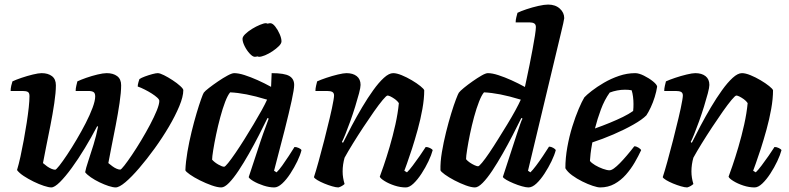

<svg xmlns="http://www.w3.org/2000/svg" viewBox="-20 -820 3454 840"><path d="M204.5 0Q193 0 171.8 -7Q150.5 -14 127 -25.5Q103.5 -37 83.8 -50Q64 -63 54.5 -76Q62 -100.5 69.5 -134.8Q77 -169 84 -207.2Q91 -245.5 96.8 -282.5Q102.5 -319.5 105.8 -350Q109 -380.5 109 -399.5Q109 -414 101.5 -418Q94 -422 79 -422H26.5Q26.5 -433 29.2 -445Q32 -457 34.5 -464Q49 -471 74 -479.5Q99 -488 123.8 -494Q148.5 -500 162 -500Q190 -500 207.2 -487Q224.5 -474 224.5 -447Q224.5 -415.5 217.5 -368.5Q210.5 -321.5 200.5 -270.8Q190.5 -220 181.5 -176Q172.5 -132 168 -106.5Q176.5 -99 186 -92.2Q195.5 -85.5 205 -81.5Q214.5 -77.5 221.5 -77.5Q225.5 -77.5 239.8 -95.5Q254 -113.5 274 -143.5Q294 -173.5 315.2 -209.5Q336.5 -245.5 355 -281.5Q373.5 -317.5 385 -348.5Q396.5 -379.5 396.5 -398Q396.5 -412.5 389.2 -417.2Q382 -422 366 -422H311Q311 -433.5 314 -445.5Q317 -457.5 318.5 -464Q333 -471 357.2 -479.5Q381.5 -488 406.5 -494Q431.5 -500 447 -500Q475 -500 492.5 -487Q510 -474 510 -447Q510 -416 503 -369Q496 -322 486.2 -271.5Q476.5 -221 467.5 -176.8Q458.5 -132.5 454 -106.5Q462.5 -99.5 471.5 -92.8Q480.5 -86 489.8 -82Q499 -78 506 -78Q510 -78 524 -95.8Q538 -113.5 557.5 -142.5Q577 -171.5 597.8 -206Q618.5 -240.5 636.5 -274.5Q654.5 -308.5 665.8 -336.2Q677 -364 677 -378.5Q677 -384.5 667.8 -393Q658.5 -401.5 644 -410.8Q629.5 -420 613.2 -428.2Q597 -436.5 582.5 -441.5Q582.5 -449.5 585.8 -460.8Q589 -472 590 -474Q598 -479.5 614.2 -485.5Q630.5 -491.5 646.5 -495.8Q662.5 -500 670 -500Q679.5 -500 697.5 -491Q715.5 -482 735 -469.2Q754.5 -456.5 768.2 -444Q782 -431.5 782 -425.5Q782 -397.5 764.5 -355.5Q747 -313.5 718.8 -265.5Q690.5 -217.5 656.5 -170.5Q622.5 -123.5 589.2 -84.8Q556 -46 528.8 -23Q501.5 0 486 0Q474.5 0 455.2 -6.2Q436 -12.5 415.2 -22.5Q394.5 -32.5 377.5 -44.2Q360.5 -56 352.5 -66.5Q355.5 -83.5 366.2 -115.5Q377 -147.5 389.2 -187.2Q401.5 -227 409 -266.5L405 -267.5Q380 -219.5 351.2 -172Q322.5 -124.5 294 -85.5Q265.5 -46.5 242 -23.2Q218.5 0 204.5 0Z M948 0Q931.5 0 906 -9Q880.5 -18 854.5 -31Q828.5 -44 810.8 -56.5Q793 -69 791 -75Q792.5 -112 800 -155.8Q807.5 -199.5 818.2 -243.5Q829 -287.5 840 -324.5Q851 -361.5 859.8 -386Q868.5 -410.5 871.5 -414.5Q876.5 -421.5 894.2 -435.2Q912 -449 934 -464Q956 -479 975.5 -489.5Q995 -500 1004.5 -500Q1023.5 -500 1050 -491.5Q1076.5 -483 1106.8 -469.5Q1137 -456 1166 -440L1168.5 -500Q1224.5 -500 1245.8 -487.5Q1267 -475 1267 -448.5Q1267 -430 1256 -379.5Q1245 -329 1225.5 -251.8Q1206 -174.5 1179 -73L1190 -66Q1201 -76.5 1215 -96Q1229 -115.5 1243.5 -137.8Q1258 -160 1268.5 -177Q1277.5 -177 1287.2 -172.5Q1297 -168 1299 -163Q1294 -142 1280.8 -114.5Q1267.5 -87 1250.2 -60.5Q1233 -34 1214.5 -17Q1196 0 1180 0Q1158 0 1132.8 -8.2Q1107.5 -16.5 1089.2 -27.2Q1071 -38 1068 -45L1119.5 -201Q1126 -220 1131.5 -235.8Q1137 -251.5 1143 -267Q1149 -282.5 1155.5 -301L1150.5 -304Q1134 -270 1113 -229Q1092 -188 1069 -147.5Q1046 -107 1023.8 -73.5Q1001.5 -40 982 -20Q962.5 0 948 0ZM960.5 -90.5Q965 -90.5 978.2 -107Q991.5 -123.5 1010 -150.5Q1028.5 -177.5 1049 -210.2Q1069.5 -243 1089.2 -276Q1109 -309 1124.8 -337.5Q1140.5 -366 1148.5 -384Q1097.5 -399.5 1058.8 -407Q1020 -414.5 987 -416Q976.5 -404 965.2 -374.8Q954 -345.5 943.8 -307.5Q933.5 -269.5 925.5 -231.2Q917.5 -193 912.8 -163.2Q908 -133.5 908 -121.5Q918 -110 935 -100.2Q952 -90.5 960.5 -90.5ZM1113.4 -571.5Q1104.4 -571.5 1091.4 -585.8Q1078.5 -600 1069.2 -618.6Q1060 -637.2 1060 -650Q1060 -659.5 1072.5 -671.2Q1085 -683 1102.5 -693.8Q1120 -704.5 1137 -711.5Q1154 -718.5 1162.5 -718.5Q1172.7 -718.5 1184.1 -704Q1195.5 -689.5 1203.5 -671Q1211.5 -652.5 1211.5 -639.2Q1211.5 -629.5 1199.9 -618.1Q1188.4 -606.7 1172.2 -595.8Q1156 -585 1139.8 -578.2Q1123.5 -571.5 1113.4 -571.5ZM1094.5 -571.5Q1085.5 -571.5 1072.5 -585.5Q1059.5 -599.5 1050.2 -618.2Q1041 -637 1041 -650Q1041 -659.5 1053.2 -671.2Q1065.5 -683 1083 -693.8Q1100.5 -704.5 1117.6 -711.5Q1134.7 -718.5 1143 -718.5Q1153.5 -718.5 1164.5 -704Q1175.5 -689.5 1183.5 -670.8Q1191.5 -652 1191.5 -639Q1191.5 -629.5 1180.2 -618Q1169 -606.5 1152.8 -595.8Q1136.5 -585 1120.6 -578.2Q1104.7 -571.5 1094.5 -571.5Z M1460.5 0Q1450 0 1433 -5Q1416 -10 1398.5 -17.2Q1381 -24.5 1368.2 -32.2Q1355.5 -40 1353.5 -45Q1362 -71 1373.8 -113.5Q1385.5 -156 1398.5 -206.2Q1411.5 -256.5 1422.5 -303.5Q1428 -326 1432.2 -346.2Q1436.5 -366.5 1439 -381.5Q1441.5 -396.5 1441.5 -402Q1441.5 -413.5 1433.8 -417.8Q1426 -422 1411 -422H1360Q1360 -432.5 1362.8 -444.8Q1365.5 -457 1367.5 -464Q1382.5 -471 1407.8 -479.5Q1433 -488 1458 -494Q1483 -500 1496 -500Q1524 -500 1540.8 -486.8Q1557.5 -473.5 1557.5 -448.5Q1557.5 -437.5 1550.8 -411.8Q1544 -386 1534 -353.8Q1524 -321.5 1512.5 -289.5Q1501 -257.5 1491 -232.8Q1481 -208 1476 -199L1480.5 -195Q1497.5 -229.5 1519 -270Q1540.5 -310.5 1564.5 -351Q1588.5 -391.5 1612.8 -425.2Q1637 -459 1659.5 -479.5Q1682 -500 1700 -500Q1715.5 -500 1737.5 -491Q1759.5 -482 1781.5 -469Q1803.5 -456 1819 -443.5Q1834.5 -431 1836 -425Q1836 -388 1828 -343.2Q1820 -298.5 1807.5 -253.2Q1795 -208 1782.5 -169.2Q1770 -130.5 1760.5 -104.5Q1751 -78.5 1749 -73L1760.5 -66Q1771 -76 1786 -96Q1801 -116 1816.8 -138.5Q1832.5 -161 1842.5 -177Q1852 -177 1861.5 -172.2Q1871 -167.5 1873 -163Q1867.5 -142 1854.5 -114.5Q1841.5 -87 1824.2 -60.5Q1807 -34 1789 -17Q1771 0 1755.5 0Q1731.5 0 1706.2 -8.2Q1681 -16.5 1662.8 -27.8Q1644.5 -39 1641.5 -47Q1646.5 -60 1658.5 -94.8Q1670.5 -129.5 1684.5 -177Q1698.5 -224.5 1709.8 -275Q1721 -325.5 1725 -369Q1718.5 -378.5 1708.5 -385.8Q1698.5 -393 1689.5 -397.5Q1680.5 -402 1675.5 -402Q1670.5 -402 1654.2 -382.5Q1638 -363 1616 -331.8Q1594 -300.5 1569.8 -263.8Q1545.5 -227 1523.8 -191.8Q1502 -156.5 1487.5 -130Q1483.5 -116 1481.2 -100.5Q1479 -85 1479 -70Q1479 -56 1481.2 -42.2Q1483.5 -28.5 1487.5 -15Q1483.5 -11 1476 -6.5Q1468.5 -2 1460.5 0Z M2058 0Q2042 0 2017.5 -9Q1993 -18 1968.2 -31Q1943.5 -44 1926.2 -56.5Q1909 -69 1907 -75Q1906 -110.5 1913.2 -154Q1920.5 -197.5 1931.5 -241.8Q1942.5 -286 1954 -323.5Q1965.5 -361 1975 -385.8Q1984.5 -410.5 1987.5 -414.5Q1993 -422 2009.8 -435.8Q2026.5 -449.5 2047.5 -464.2Q2068.5 -479 2086.8 -489.5Q2105 -500 2114.5 -500Q2133.5 -500 2160.5 -491.2Q2187.5 -482.5 2217.5 -469Q2247.5 -455.5 2276.5 -439.5Q2278.5 -449.5 2284.2 -475.8Q2290 -502 2296.8 -536.2Q2303.5 -570.5 2310 -604.5Q2316.5 -638.5 2320.5 -665Q2324.5 -691.5 2324.5 -701.5Q2324.5 -713 2317.2 -717.5Q2310 -722 2297.5 -722H2236Q2236 -733 2239 -744.8Q2242 -756.5 2244 -764Q2258 -771 2283.2 -779.5Q2308.5 -788 2335 -794Q2361.5 -800 2378 -800Q2409.5 -800 2429 -782.5Q2448.5 -765 2448.5 -740.5Q2448.5 -737 2444.2 -717.8Q2440 -698.5 2434.5 -676.5L2290 -73L2300.5 -66Q2310.5 -75.5 2325.2 -95Q2340 -114.5 2355.5 -137.8Q2371 -161 2382 -178.5Q2391 -178.5 2400.2 -173.2Q2409.5 -168 2411.5 -163Q2406 -142 2392.8 -114.5Q2379.5 -87 2362.2 -60.5Q2345 -34 2326.8 -17Q2308.5 0 2292 0Q2281.5 0 2263.5 -5Q2245.5 -10 2227 -17.8Q2208.5 -25.5 2195.2 -33.2Q2182 -41 2180 -46L2241 -233Q2249 -256.5 2255.5 -275.8Q2262 -295 2266 -301L2261 -304Q2244.5 -270 2223.2 -229Q2202 -188 2179 -147.5Q2156 -107 2133.8 -73.5Q2111.5 -40 2091.8 -20Q2072 0 2058 0ZM2071.5 -92.5Q2076 -92.5 2089.2 -108.5Q2102.5 -124.5 2120.8 -151.5Q2139 -178.5 2159.2 -211Q2179.5 -243.5 2199.5 -276.2Q2219.5 -309 2235 -337.5Q2250.5 -366 2258.5 -384Q2207.5 -399.5 2168.8 -407Q2130 -414.5 2097.5 -416Q2087 -404 2075.8 -375.2Q2064.5 -346.5 2054.2 -308.8Q2044 -271 2036.2 -233.5Q2028.5 -196 2023.8 -166Q2019 -136 2019 -123.5Q2025 -116 2035.2 -109Q2045.5 -102 2056 -97.2Q2066.5 -92.5 2071.5 -92.5Z M2605.5 0Q2594.5 0 2573.2 -7Q2552 -14 2527.8 -26Q2503.5 -38 2483 -53Q2462.5 -68 2453.5 -84Q2453.5 -128.5 2462 -176Q2470.5 -223.5 2484 -266.8Q2497.5 -310 2511.8 -343.5Q2526 -377 2536.5 -394Q2546.5 -405 2569 -422.5Q2591.5 -440 2622.2 -458Q2653 -476 2688.2 -488Q2723.5 -500 2759 -500Q2775 -500 2797.2 -489Q2819.5 -478 2836.8 -464Q2854 -450 2855 -441Q2852 -420 2844.5 -395.8Q2837 -371.5 2827 -350.2Q2817 -329 2808 -315.5Q2790 -297 2750.8 -274.8Q2711.5 -252.5 2663.8 -232Q2616 -211.5 2571.5 -197Q2565.5 -164 2563.8 -147.8Q2562 -131.5 2561 -116Q2567.5 -107 2583.5 -97.5Q2599.5 -88 2617.5 -81.5Q2635.5 -75 2646.5 -75Q2654.5 -75 2666 -83.2Q2677.5 -91.5 2692 -106.2Q2706.5 -121 2722.5 -139.8Q2738.5 -158.5 2755 -180Q2764 -180 2773.5 -174Q2783 -168 2785 -163Q2773.5 -138 2757 -109.5Q2740.5 -81 2718.5 -56Q2696.5 -31 2668.5 -15.5Q2640.5 0 2605.5 0ZM2583 -258Q2617 -270 2648 -282.8Q2679 -295.5 2705.5 -308.5Q2732 -321.5 2750 -334.5Q2751 -342.5 2751.2 -350Q2751.5 -357.5 2751.5 -365Q2751.5 -381 2749.5 -396.8Q2747.5 -412.5 2743.5 -425Q2736 -426.5 2728.8 -427Q2721.5 -427.5 2713.5 -427.5Q2697 -427.5 2680 -424.2Q2663 -421 2647.5 -415Q2624.5 -383 2609 -341.2Q2593.5 -299.5 2583 -258Z M2986.5 0Q2976 0 2959 -5Q2942 -10 2924.5 -17.2Q2907 -24.5 2894.2 -32.2Q2881.5 -40 2879.5 -45Q2888 -71 2899.8 -113.5Q2911.5 -156 2924.5 -206.2Q2937.5 -256.5 2948.5 -303.5Q2954 -326 2958.2 -346.2Q2962.5 -366.5 2965 -381.5Q2967.5 -396.5 2967.5 -402Q2967.5 -413.5 2959.8 -417.8Q2952 -422 2937 -422H2886Q2886 -432.5 2888.8 -444.8Q2891.5 -457 2893.5 -464Q2908.5 -471 2933.8 -479.5Q2959 -488 2984 -494Q3009 -500 3022 -500Q3050 -500 3066.8 -486.8Q3083.5 -473.5 3083.5 -448.5Q3083.5 -437.5 3076.8 -411.8Q3070 -386 3060 -353.8Q3050 -321.5 3038.5 -289.5Q3027 -257.5 3017 -232.8Q3007 -208 3002 -199L3006.5 -195Q3023.5 -229.5 3045 -270Q3066.5 -310.5 3090.5 -351Q3114.5 -391.5 3138.8 -425.2Q3163 -459 3185.5 -479.5Q3208 -500 3226 -500Q3241.5 -500 3263.5 -491Q3285.5 -482 3307.5 -469Q3329.5 -456 3345 -443.5Q3360.5 -431 3362 -425Q3362 -388 3354 -343.2Q3346 -298.5 3333.5 -253.2Q3321 -208 3308.5 -169.2Q3296 -130.5 3286.5 -104.5Q3277 -78.5 3275 -73L3286.5 -66Q3297 -76 3312 -96Q3327 -116 3342.8 -138.5Q3358.5 -161 3368.5 -177Q3378 -177 3387.5 -172.2Q3397 -167.5 3399 -163Q3393.5 -142 3380.5 -114.5Q3367.5 -87 3350.2 -60.5Q3333 -34 3315 -17Q3297 0 3281.5 0Q3257.5 0 3232.2 -8.2Q3207 -16.5 3188.8 -27.8Q3170.5 -39 3167.5 -47Q3172.5 -60 3184.5 -94.8Q3196.5 -129.5 3210.5 -177Q3224.5 -224.5 3235.8 -275Q3247 -325.5 3251 -369Q3244.5 -378.5 3234.5 -385.8Q3224.5 -393 3215.5 -397.5Q3206.5 -402 3201.5 -402Q3196.5 -402 3180.2 -382.5Q3164 -363 3142 -331.8Q3120 -300.5 3095.8 -263.8Q3071.5 -227 3049.8 -191.8Q3028 -156.5 3013.5 -130Q3009.5 -116 3007.2 -100.5Q3005 -85 3005 -70Q3005 -56 3007.2 -42.2Q3009.5 -28.5 3013.5 -15Q3009.5 -11 3002 -6.5Q2994.5 -2 2986.5 0Z"/></svg>

Font: Texturina Medium
Style: Italic
Weight: 500
Italic angle: -11°
Designer: Guillermo Torres Carreño
Foundry: Omnibus-Type
Version: Version 1.002